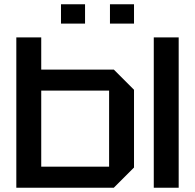

<svg xmlns="http://www.w3.org/2000/svg" viewBox="-20 -874 908 894"><path d="M488 -452H172V-98H488ZM604 -456V-94L510 0H56V-700H172V-550H510ZM696 0V-700H812V0ZM264 -764V-854H376V-764ZM492 -764V-854H604V-764Z"/></svg>

Font: Tektur Medium
Style: Regular
Weight: 500
Designer: Adam Jagosz
Foundry: Adam Jagosz
Version: Version 1.005;gftools[0.9.30]